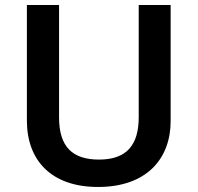

<svg xmlns="http://www.w3.org/2000/svg" viewBox="-20 -827 787 764"><path d="M659 -345V-807H532V-361C532 -251 485 -192 374 -192C268 -192 215 -243 215 -360V-807H87V-347C87 -188 185 -83 370 -83C565 -83 659 -197 659 -345Z"/></svg>

Font: Noto Sans Kannada UI SemiBold
Style: Regular
Weight: 600
Designer: Jelle Bosma - Monotype Design Team
Foundry: Monotype Imaging Inc.
Version: Version 2.005